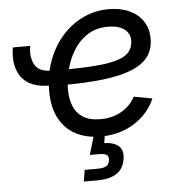

<svg xmlns="http://www.w3.org/2000/svg" viewBox="-53 -597 792 851"><g transform="rotate(-5 343.0 -171.5)"><path d="M172.9 -232.9Q84.5 -232.9 47.4 -282.7Q10.3 -332.5 23.9 -415.5H101.1Q92.8 -364.7 111.8 -331.5Q130.9 -298.3 184.6 -298.3ZM378.4 11.7Q313.5 11.7 266.4 -13.4Q219.2 -38.6 193.4 -87.9Q167.5 -137.2 167.5 -208.5Q167.5 -280.3 189.9 -342Q212.4 -403.8 252.7 -450Q293 -496.1 346.4 -521.7Q399.9 -547.4 461.4 -547.4Q514.2 -547.4 553.2 -529.5Q592.3 -511.7 614 -478.8Q635.7 -445.8 635.7 -400.4Q635.7 -354 611.8 -321.5Q587.9 -289.1 538.1 -268.8Q488.3 -248.5 411.4 -239.3Q334.5 -230 228.5 -230L240.2 -297.9Q329.6 -297.9 389.4 -303.2Q449.2 -308.6 484.1 -320.6Q519 -332.5 534.2 -352.5Q549.3 -372.6 549.3 -401.4Q549.3 -433.1 523.4 -451.7Q497.6 -470.2 452.6 -470.2Q398.9 -470.2 360.6 -445.6Q322.3 -420.9 298.1 -381.3Q273.9 -341.8 262.5 -295.9Q251 -250 251 -207Q251 -168.5 263.4 -136Q275.9 -103.5 304.9 -84.2Q334 -64.9 383.8 -64.9Q437.5 -64.9 478 -88.6Q518.6 -112.3 538.6 -151.4L620.6 -136.2Q591.3 -68.8 526.9 -28.6Q462.4 11.7 378.4 11.7ZM285.6 204.1 293.9 152.8H351.6Q377.4 152.8 389.6 145.5Q401.9 138.2 404.8 121.1Q407.7 104 398.2 96.4Q388.7 88.9 362.3 88.9H322.3L355.5 -23.4H401.4L397.5 0L390.6 42Q435.5 43.9 455.8 63.2Q476.1 82.5 469.7 120.1Q462.9 163.6 431.6 183.8Q400.4 204.1 343.3 204.1Z"/></g></svg>

Font: Inter 20pt
Style: Italic
Weight: 400
Italic angle: -9.3988°
Version: Version 4.001;git-66647c0bb